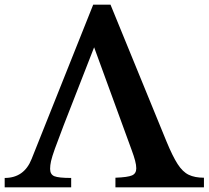

<svg xmlns="http://www.w3.org/2000/svg" viewBox="-35 -800 891 820"><path d="M527 -160 367 -598 237 -265Q212 -200 199.5 -165Q187 -130 183 -112Q179 -94 179 -79Q179 -55 197 -47.5Q215 -40 269 -40V0H-15V-40Q68 -40 100 -121L363 -780H437L676 -196Q702 -133 723.5 -99.5Q745 -66 771 -53.5Q797 -41 836 -41V0H458V-41Q511 -43 529 -51Q547 -59 547 -81Q547 -95 542 -114Q537 -133 527 -160Z"/></svg>

Font: Libre Baskerville
Style: Bold
Weight: 700
Designer: Pablo Impallari, Rodrigo Fuenzalida
Foundry: Pablo Impallari, Rodrigo Fuenzalida
Version: Version 1.051; ttfautohint (v1.8.4.7-5d5b)